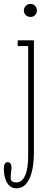

<svg xmlns="http://www.w3.org/2000/svg" viewBox="-68 -734 244 1002"><path d="M17.5 249Q-4 249 -18.5 235.5Q-33 222 -40.5 198.5Q-48 175 -48 144.5Q-48 129.5 -42.8 120.8Q-37.5 112 -28 112Q-18 112 -13 120Q-8 128 -8 139Q-8 147 -9 155Q-10 163 -11.2 171.5Q-12.5 180 -12.5 190Q-12.5 203.5 -7.5 209.5Q-2.5 215.5 4.5 216.8Q11.5 218 17.5 218Q47 218 63 182.2Q79 146.5 79 80V-493.5H24.5V-523.5H109V55.5Q109 105.5 102.5 142Q96 178.5 83.8 202.2Q71.5 226 54.8 237.5Q38 249 17.5 249ZM92 -645.5Q77 -645.5 66.8 -655.2Q56.5 -665 56.5 -679Q56.5 -693.5 66.8 -703.5Q77 -713.5 92 -713.5Q105.5 -713.5 115 -703.5Q124.5 -693.5 124.5 -679Q124.5 -665 115 -655.2Q105.5 -645.5 92 -645.5Z"/></svg>

Font: Imbue Thin
Style: Regular
Weight: 100
Designer: Tyler Finck
Foundry: Etcetera Type Company
Version: Version 1.102